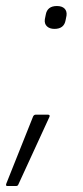

<svg xmlns="http://www.w3.org/2000/svg" viewBox="-49 -478 275 638"><path d="M132 -382Q116 -382 107 -390.5Q98 -399 100 -414L103 -429Q108 -458 140 -458Q157 -458 165.5 -449.5Q174 -441 172 -426L169 -411Q164 -382 132 -382ZM-25 140Q-31 140 -28 132L61 -91Q64 -97 70 -97H110Q114 -97 115.5 -95Q117 -93 115 -89L12 135Q10 140 5 140Z"/></svg>

Font: Sofia Sans Semi Condensed Light
Style: Italic
Weight: 300
Italic angle: -9°
Version: Version 4.100